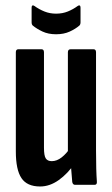

<svg xmlns="http://www.w3.org/2000/svg" viewBox="-20 -670 405 696"><path d="M125.5 6Q77.9 6 57.7 -24.5Q37.4 -54.9 37.4 -120.7V-480.5Q37.4 -491.5 46.8 -491.5H130.1Q139.4 -491.5 139.4 -480.5V-134.5Q139.4 -105.5 146 -95.7Q152.5 -85.8 167.6 -85.8Q186.2 -85.8 203.7 -99.6Q221.2 -113.4 236.5 -136.5L250.7 -77.7Q225.9 -40.8 193.2 -17.4Q160.4 6 125.5 6ZM252.2 0Q243.9 0 241.9 -10.2Q239.9 -28.4 238.2 -55.2Q236.5 -81.9 236.1 -97.9L226.1 -116.7V-480.5Q226.1 -491.5 236.4 -491.5H318.7Q328.1 -491.5 328.1 -480.5V-124.7Q328.1 -87 328.9 -58.9Q329.7 -30.8 331.1 -12.6Q332.4 0 323.1 0ZM183.2 -545.8Q155 -545.8 133.8 -555.8Q112.7 -565.8 98.6 -577.5Q94.6 -581.5 94.6 -589.3V-642.5Q94.6 -648.6 97.6 -650Q100.7 -651.4 104.9 -648.3Q121.8 -636.1 141.3 -628.3Q160.7 -620.5 183.2 -620.5Q206.4 -620.5 225.7 -628.3Q245 -636.1 261.6 -648.3Q265.8 -651.4 268.8 -650Q271.9 -648.6 271.9 -642.5V-589.3Q271.9 -581.5 267.9 -577.5Q253.8 -565.2 232.6 -555.5Q211.5 -545.8 183.2 -545.8Z"/></svg>

Font: Sofia Sans Extra Condensed
Style: Regular
Weight: 400
Designer: Botio Nikoltchev, Ani Petrova
Foundry: lettersoup
Version: Version 4.101